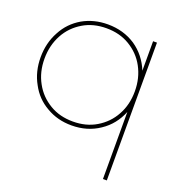

<svg xmlns="http://www.w3.org/2000/svg" viewBox="-129 -628 871 931"><g transform="rotate(20 306.5 -162.5)"><path d="M524 -517H504V-365C485 -412 455 -450 414 -478C373 -505 325 -519 271 -519C223 -519 180 -508 141 -486C102 -463 72 -432 51 -392C29 -352 18 -307 18 -258C18 -209 29 -164 51 -125C72 -85 102 -54 141 -32C180 -9 223 2 271 2C325 2 373 -12 414 -40C455 -67 485 -105 504 -152V194H524ZM391 -49C356 -28 316 -18 271 -18C226 -18 186 -28 151 -49C116 -70 88 -98 68 -135C48 -171 38 -212 38 -258C38 -304 48 -345 68 -382C88 -419 116 -447 151 -468C186 -489 226 -499 271 -499C316 -499 356 -489 391 -468C426 -447 454 -419 474 -382C494 -345 504 -304 504 -258C504 -212 494 -171 474 -135C454 -98 426 -70 391 -49Z"/></g></svg>

Font: Argentum Sans Thin
Style: Regular
Weight: 250
Designer: Julieta Ulanovsky
Foundry: Julieta Ulanovsky
Version: Version 5.001;February 15, 2019;FontCreator 11.5.0.2425 64-b